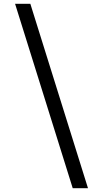

<svg xmlns="http://www.w3.org/2000/svg" viewBox="-20 -843 540 1006"><path d="M361 143 59 -823H139L441 143Z"/></svg>

Font: Zed Mono
Style: Regular
Weight: 400
Monospace: yes
Designer: Belleve Invis
Foundry: Belleve Invis
Version: Version 1.0.0; ttfautohint (v1.8.4)